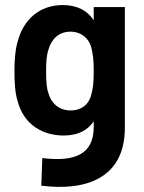

<svg xmlns="http://www.w3.org/2000/svg" viewBox="-20 -540 568 758"><path d="M231 -5C289 -5 326 -26 350 -61V-39C350 69 276 100 147 84L143 193C316 215 473 166 473 -36V-512H350V-460C325 -498 285 -520 228 -520C137 -520 74 -464 51 -380C40 -346 37 -301 37 -259C37 -219 39 -175 49 -143C74 -44 153 -5 231 -5ZM162 -258C162 -296 164 -324 172 -346C183 -385 212 -415 258 -415C303 -415 335 -385 342 -345C347 -324 350 -304 350 -259C350 -213 347 -193 342 -173C335 -134 307 -104 259 -104C212 -104 181 -134 171 -173C164 -191 162 -220 162 -258Z"/></svg>

Font: Vanilla Cream
Style: Bold
Weight: 700
Designer: Jeremy Tribby, Jinavaṁso
Foundry: Tribby Type
Version: Version 1.422;Glyphs 3.1.2 (3151)